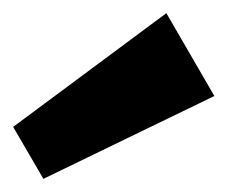

<svg xmlns="http://www.w3.org/2000/svg" viewBox="-20 -849 346 292"><path d="M306 -703 46 -577 0 -656 233 -829Z"/></svg>

Font: Pathway Extreme 28pt ExtraBold
Style: Regular
Weight: 800
Designer: Eduardo Rodriguez Tunni
Foundry: Eduardo Rodriguez Tunni
Version: Version 1.001;gftools[0.9.26]